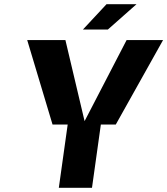

<svg xmlns="http://www.w3.org/2000/svg" viewBox="-20 -890 793 910"><path d="M528.8 -299.8H458L416 0H258.8L300.8 -299.8H229L108.9 -700.2H290L380.9 -315.9L580.1 -700.2H752.9ZM373 -750 484.9 -870.1H627L491.2 -750Z"/></svg>

Font: Fivo Sans Modern
Style: Italic
Weight: 700
Designer: Alexander Slobzheninov
Foundry: Alexander Slobzheninov
Version: 1.0